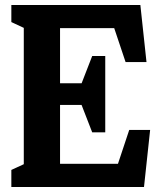

<svg xmlns="http://www.w3.org/2000/svg" viewBox="-20 -750 660 770"><path d="M25.5 -68.5 108.2 -106.6 75.4 -50.4V-660.8L96.5 -628.4L25.5 -661.5V-730H542.9L567.5 -501.2H483.6L430.8 -658.8L459.8 -637.2H204.8L220.8 -654.2V-393.5L186.7 -416H329.2L298.8 -394.1L349.8 -525.5H402.1V-219.2H349.8L298.8 -350.6L328.8 -329.2H186.7L220.8 -358V-61.6L188.9 -93.2H474.4L445.8 -71.2L498.2 -228.8H582.1L557.5 0H25.5Z"/></svg>

Font: Monaspace Xenon Var
Style: Regular
Weight: 400
Designer: Riley Cran and the Lettermatic Team
Version: Version 1.000 (Monaspace Xenon Var)